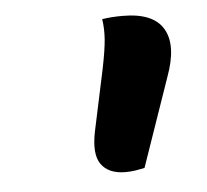

<svg xmlns="http://www.w3.org/2000/svg" viewBox="-35 -790 419 388"><g transform="rotate(-5 175.0 -596.5)"><path d="M244 -444Q235 -442 225.5 -440.5Q216 -439 205 -439Q171 -439 156 -460Q141 -481 151 -528L177 -650Q185 -689 186.5 -710.5Q188 -732 185 -751Q203 -754 227 -754Q289 -754 309 -719.5Q329 -685 306 -623Z"/></g></svg>

Font: Recursive Sn Csl St SmB
Style: Italic
Weight: 600
Italic angle: -15°
Version: Version 1.079;hotconv 1.0.112;makeotfexe 2.5.65598; ttfautoh